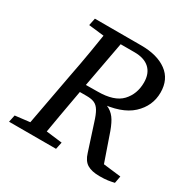

<svg xmlns="http://www.w3.org/2000/svg" viewBox="-143 -749 882 892"><g transform="rotate(30 298.0 -302.5)"><path d="M12 0 20 -38 138 -52H157L272 -38L264 0ZM90 0 151 -329Q165 -400 177 -471.5Q189 -543 200 -614H289L228 -285Q215 -214 202.5 -142.5Q190 -71 178 0ZM110 -575 118 -614H246L236 -562H223ZM502 9Q460 9 436 -5.5Q412 -20 401 -57L356 -196Q345 -232 333.5 -251Q322 -270 306 -277Q290 -284 264 -284H185L194 -326L298 -327Q387 -327 425.5 -368Q464 -409 464 -471Q464 -519 436 -545Q408 -571 355 -571H239L247 -614H367Q453 -614 503.5 -577Q554 -540 554 -469Q554 -397 499 -346Q444 -295 328 -287L321 -305Q358 -299 381 -285.5Q404 -272 419 -246.5Q434 -221 448 -178L500 -28L428 -57L587 -38L580 0Q563 4 546 6.5Q529 9 502 9Z"/></g></svg>

Font: Lisu Bosa
Style: Italic
Weight: 400
Italic angle: -19°
Designer: David Morse, Annie Olsen, Victor Gaultney, Frank Grießhammer (Latin)
Foundry: SIL International
Version: Version 2.000